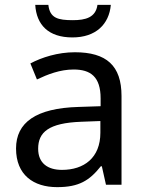

<svg xmlns="http://www.w3.org/2000/svg" viewBox="-20 -760 601 790"><path d="M436 -740H381C374 -688 332 -677 280 -677C219 -677 185 -685 179 -740H125C130 -658 179 -606 278 -606C374 -606 429 -660 436 -740ZM288 -545C218 -545 152 -524 105 -499L132 -433C176 -454 227 -474 283 -474C353 -474 394 -444 394 -355V-323L303 -320C128 -315 46 -256 46 -149C46 -40 118 10 215 10C305 10 348 -17 395 -76H399L416 0H480V-365C480 -490 418 -545 288 -545ZM314 -259 393 -262V-214C393 -110 325 -61 235 -61C177 -61 137 -88 137 -148C137 -216 180 -254 314 -259Z"/></svg>

Font: Noto Sans Kayah Li
Style: Regular
Weight: 400
Designer: Monotype Design Team, Sérgio Martins
Foundry: Monotype Imaging Inc.
Version: Version 2.002